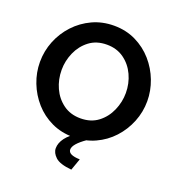

<svg xmlns="http://www.w3.org/2000/svg" viewBox="-158 -843 1073 1164"><g transform="rotate(20 378.0 -260.5)"><path d="M377 5Q299 5 235.5 -25Q172 -55 126.5 -106.5Q81 -158 56 -222.5Q31 -287 31 -355Q31 -426 57 -490.5Q83 -555 130 -605.5Q177 -656 240.5 -685.5Q304 -715 380 -715Q457 -715 520.5 -684Q584 -653 629.5 -601Q675 -549 699.5 -484.5Q724 -420 724 -353Q724 -283 698 -218.5Q672 -154 625.5 -103.5Q579 -53 515.5 -24Q452 5 377 5ZM171 -355Q171 -293 195.5 -239Q220 -185 266.5 -151Q313 -117 378 -117Q445 -117 491 -152Q537 -187 561 -242Q585 -297 585 -355Q585 -417 560 -471Q535 -525 488.5 -558.5Q442 -592 378 -592Q311 -592 265 -557Q219 -522 195 -467.5Q171 -413 171 -355ZM300 104Q300 70 325 36.5Q350 3 402 -27H444L460 -6Q385 46 385 81Q385 116 460 118L433 194Q357 187 328.5 160.5Q300 134 300 104Z"/></g></svg>

Font: Raleway
Style: Bold
Weight: 700
Designer: Matt McInerney, Pablo Impallari, Rodrigo Fuenzalida
Foundry: Matt McInerney, Pablo Impallari, Rodrigo Fuenzalida
Version: Version 4.026